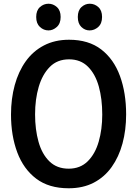

<svg xmlns="http://www.w3.org/2000/svg" viewBox="-20 -995 736 1029"><path d="M348 14Q242 14 174 -37.5Q106 -89 72.5 -178.5Q39 -268 39 -381Q39 -466 59 -539Q79 -612 118 -666.5Q157 -721 215.5 -751.5Q274 -782 350 -782Q455 -782 522.5 -730Q590 -678 623 -587.5Q656 -497 656 -382Q656 -298 636.5 -226Q617 -154 578.5 -100Q540 -46 482.5 -16Q425 14 348 14ZM348 -91Q410 -91 450 -130.5Q490 -170 509 -236Q528 -302 528 -381Q528 -465 509.5 -531.5Q491 -598 451.5 -637.5Q412 -677 350 -677Q287 -677 247 -636.5Q207 -596 187.5 -529.5Q168 -463 168 -382Q168 -301 186.5 -235Q205 -169 245 -130Q285 -91 348 -91ZM240 -832Q214 -832 194 -850.5Q174 -869 174 -904Q174 -939 194 -957Q214 -975 240 -975Q265 -975 285 -957Q305 -939 305 -904Q305 -869 284.5 -850.5Q264 -832 240 -832ZM460 -832Q435 -832 416 -850.5Q397 -869 397 -904Q397 -939 416.5 -957Q436 -975 461 -975Q487 -975 507 -957Q527 -939 527 -904Q527 -869 506.5 -850.5Q486 -832 460 -832Z"/></svg>

Font: Yaldevi SemiBold
Style: Regular
Weight: 600
Designer: Sol Matas, Rajitha Manaperi, Kosala Senevirathne
Foundry: Mooniak
Version: Version 1.100